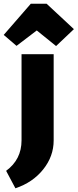

<svg xmlns="http://www.w3.org/2000/svg" viewBox="-54 -782 418 1034"><path d="M35 -535 -34 -594 112 -762H197L344 -625L248 -534L144 -618ZM29 232 -21 138Q62 77 62 -26V-490H235V-26Q235 60 178.5 130.5Q122 201 29 232Z"/></svg>

Font: Cantarell Extra Bold
Style: Regular
Weight: 800
Designer: Dave Crossland, Nikolaus Waxweiler, Florian Fecher, Jacques Le Bailly, Eben Sorkin, Alexei Vanyashin, Alexios Zavras, Em
Version: Version 0.303